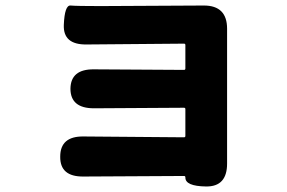

<svg xmlns="http://www.w3.org/2000/svg" viewBox="-20 -591 1040 695"><path d="M726 84Q650 83 651 51Q651 46 646 46L282 48Q197 49 198 -24Q198 -98 282 -97L646 -94Q651 -94 651 -99V-196Q651 -201 646 -201L320 -199Q235 -199 235 -270Q236 -341 320 -340L646 -338Q651 -338 651 -343V-428Q651 -433 646 -433L293 -430Q208 -429 211 -501Q214 -573 235.5 -571Q257 -569 343 -569L718 -571Q802 -571 802 -487V1Q802 85 726 84Z"/></svg>

Font: Resource Han Rounded JP Heavy
Style: Regular
Weight: 900
Designer: Cyano Hao (round all glyphs); Ryoko NISHIZUKA 西塚涼子 (kana, bopomofo & ideographs); Paul D. Hunt (Latin, Greek & Cyrillic)
Foundry: Cyano Hao
Version: 0.990